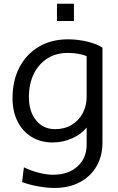

<svg xmlns="http://www.w3.org/2000/svg" viewBox="-20 -728 612 996"><path d="M262.5 247Q224.5 247 178.5 238.8Q132.5 230.5 94.5 216.5L104 140Q138.5 157 180.2 167.8Q222 178.5 255.5 178.5Q334 178.5 381.8 135.5Q429.5 92.5 429.5 22V-66.5Q401.5 -31.5 354 -10.2Q306.5 11 253 11Q190.5 11 143.8 -17.8Q97 -46.5 71 -98.2Q45 -150 45 -219Q45 -310.5 81 -379Q117 -447.5 181.8 -485.8Q246.5 -524 333 -524Q383.5 -524 432.5 -512.2Q481.5 -500.5 511.5 -481V11.5Q511.5 82 480.5 135Q449.5 188 393.5 217.5Q337.5 247 262.5 247ZM265.5 -58Q315 -58 351.8 -80.2Q388.5 -102.5 409 -140.5Q429.5 -178.5 429.5 -226.5V-436Q414 -444 387 -448.8Q360 -453.5 331.5 -453.5Q271 -453.5 225.8 -424.8Q180.5 -396 155.2 -344.5Q130 -293 130 -224Q130 -149.5 167.2 -103.8Q204.5 -58 265.5 -58ZM275.5 -619V-708.5H363.5V-619Z"/></svg>

Font: Mooli
Style: Regular
Weight: 400
Designer: Vernon Adams
Foundry: Vernon Adams
Version: Version 1.000; ttfautohint (v1.8.4.7-5d5b);gftools[0.9.33]